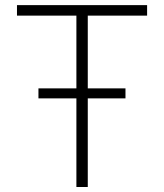

<svg xmlns="http://www.w3.org/2000/svg" viewBox="-20 -748 656 768"><path d="M47.9 -685.5V-727.5H568.4V-685.5H331.1V0H285.6V-685.5ZM133.8 -354.5V-394.5H481.9V-354.5Z"/></svg>

Font: Inter 20pt ExtraLight
Style: Regular
Weight: 250
Version: Version 4.001;git-66647c0bb